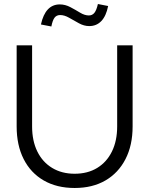

<svg xmlns="http://www.w3.org/2000/svg" viewBox="-20 -926 744 957"><path d="M352 11Q263 11 198 -26.5Q133 -64 98 -133Q63 -202 63 -296V-700H140V-296Q140 -224 166 -171Q192 -118 240 -89Q288 -60 352 -60Q417 -60 464.5 -89Q512 -118 538 -171Q564 -224 564 -296V-700H641V-296Q641 -202 605.5 -133Q570 -64 505.5 -26.5Q441 11 352 11ZM236 -794 184 -804Q206 -904 278 -904Q305 -904 330.5 -890.5Q356 -877 379 -863Q402 -849 423 -849Q440 -849 450.5 -862Q461 -875 468 -906L519 -896Q509 -846 485 -821Q461 -796 425 -796Q399 -796 373.5 -810Q348 -824 324.5 -837.5Q301 -851 280 -851Q262 -851 252 -838Q242 -825 236 -794Z"/></svg>

Font: Red Hat Display
Style: Regular
Weight: 300
Designer: Pentagram, MCKL
Foundry: Pentagram, MCKL
Version: Version 1.023